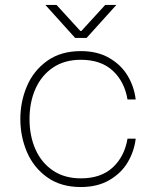

<svg xmlns="http://www.w3.org/2000/svg" viewBox="-20 -748 619 774"><path d="M62 -268Q62 -338 88.5 -400.5Q115 -463 170 -502.5Q225 -542 306 -542Q373 -542 421 -514Q469 -486 495 -442Q521 -398 527 -347H494Q482 -419 434.5 -463Q387 -507 306 -507Q240 -507 193.5 -475.5Q147 -444 123 -390Q99 -336 99 -268Q99 -200 123 -146Q147 -92 193.5 -60.5Q240 -29 306 -29Q387 -29 434.5 -73Q482 -117 494 -189H527Q521 -138 495 -94Q469 -50 421 -22Q373 6 306 6Q225 6 170 -33.5Q115 -73 88.5 -135.5Q62 -198 62 -268ZM208 -728 304 -623H308L404 -728H449L329 -595H283L163 -728Z"/></svg>

Font: Be Vietnam Thin
Style: Regular
Weight: 100
Designer: Gabriel Lam
Foundry: TypeRant
Version: Version 4.000